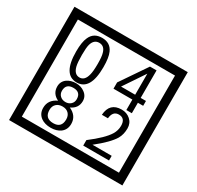

<svg xmlns="http://www.w3.org/2000/svg" viewBox="-212 -1206 1580 1541"><g transform="rotate(30 577.5 -435.0)"><path d="M1103 90H53V-960H1103ZM1028 15V-885H128V15ZM497 -656Q497 -442 371 -442Q244 -442 244 -656Q244 -744 265 -789Q294 -855 371 -855Q448 -855 477 -789Q497 -745 497 -656ZM444 -656Q444 -723 435 -752Q420 -809 371 -809Q322 -809 306 -752Q298 -723 298 -656Q298 -587 306 -553Q322 -488 371 -488Q419 -488 435 -554Q444 -587 444 -656ZM928 -547H879V-450H828V-547H653V-605L818 -847H879V-592H928ZM828 -592V-787L697 -592ZM501 -132Q501 -79 462 -49Q426 -23 372 -23Q317 -23 281 -49Q241 -79 241 -132Q241 -207 316 -241Q253 -271 253 -337Q253 -384 290 -411Q324 -435 372 -435Q419 -435 452 -410Q490 -383 490 -337Q490 -271 425 -241Q501 -207 501 -132ZM440 -326Q440 -392 372 -392Q303 -392 303 -326Q303 -297 322.5 -279Q342 -261 372 -261Q401 -261 420.5 -279Q440 -297 440 -326ZM448 -143Q448 -178 427.5 -198.5Q407 -219 372 -219Q336 -219 314.5 -198.5Q293 -178 293 -143Q293 -65 372 -65Q448 -65 448 -143ZM910 -30H671V-81Q792 -173 832 -238Q855 -276 855 -319Q855 -389 795 -389Q740 -389 733 -319H677Q685 -435 795 -435Q843 -435 876.5 -405Q910 -375 910 -327Q910 -271 886 -229Q848 -165 732 -73H910Z"/></g></svg>

Font: Unicode BMP Fallback SIL
Style: Regular
Weight: 400
Foundry: NRSI, SIL International
Version: Version 5.1 Based on Unicode 5.1